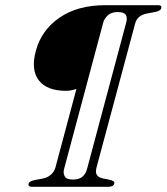

<svg xmlns="http://www.w3.org/2000/svg" viewBox="-20 -720 642 740"><path d="M118 -523.5Q139.5 -604 209.5 -652Q279.5 -700 385.5 -700H589Q604.5 -700 601.5 -688.5Q599 -678 578.5 -674L547 -668Q508.5 -661 500.5 -628L352 -74.5Q347 -55 353.5 -45.5Q360 -36 376 -32.5L401 -27.5Q423.5 -23 420.5 -12.5Q418.5 -5.5 412.2 -2.8Q406 0 398.5 0H104.5Q86.5 0 90.5 -12.5Q92.5 -22 116 -26.5L145.5 -32Q162.5 -35 175.8 -46.5Q189 -58 193.5 -74L274.5 -377Q268 -375.5 258.2 -372.8Q248.5 -370 234.5 -370Q160.5 -370 129.5 -410.5Q98.5 -451 118 -523.5ZM315 -67 466.5 -633.5Q471.5 -651 465 -662.2Q458.5 -673.5 433.5 -673.5Q409 -673.5 395.5 -660.8Q382 -648 378 -633.5L226.5 -67Q223 -53 229.5 -40.5Q236 -28 260.5 -28Q285.5 -28 298 -39.2Q310.5 -50.5 315 -67Z"/></svg>

Font: Fraunces 9pt S100 Thin
Style: Italic
Weight: 100
Italic angle: -16°
Version: Version 1.000; ttfautohint (v1.8.3)